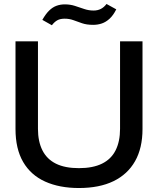

<svg xmlns="http://www.w3.org/2000/svg" viewBox="-20 -937 795 966"><path d="M377 9Q279 9 207 -23.5Q135 -56 96.5 -122Q58 -188 58 -288V-729H171V-289Q171 -225 193.5 -180.5Q216 -136 261.5 -113.5Q307 -91 377 -91Q447 -91 493 -113.5Q539 -136 561.5 -180.5Q584 -225 584 -289V-729H697V-288Q697 -192 659.5 -126Q622 -60 551 -25.5Q480 9 377 9ZM449 -812Q416 -812 393 -820Q370 -828 349.5 -835.5Q329 -843 305 -843Q283 -843 268.5 -835Q254 -827 241 -810L193 -837Q210 -867 227.5 -884Q245 -901 264.5 -908Q284 -915 306 -915Q333 -915 356.5 -907.5Q380 -900 403 -892Q426 -884 451 -884Q471 -884 487 -892Q503 -900 516 -917L565 -890Q550 -860 531.5 -843Q513 -826 492.5 -819Q472 -812 449 -812Z"/></svg>

Font: Mona Sans SemiExpanded Medium
Style: Regular
Weight: 500
Width: 6
Designer: Deni Anggara
Foundry: GitHub
Version: Version 2.000